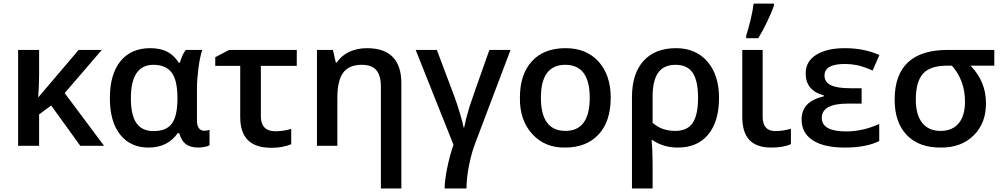

<svg xmlns="http://www.w3.org/2000/svg" viewBox="-20 -821 5640 1081"><path d="M194.8 -272 422.9 -540H553.2L344.2 -296.9L565.9 0H432.1L268.1 -227.1L200.2 -176.8V0H82V-540H200.2V-398.9Q200.2 -339.4 194.8 -272Z M844.7 -83Q916 -83 946.8 -124Q978.5 -166 979 -263.2V-269Q979 -369.6 946.3 -412.6Q913.1 -456.1 843.8 -456.1Q716.8 -456.1 716.8 -267.1Q716.8 -173.8 747.8 -128.4Q778.8 -83 844.7 -83ZM816.9 9.8Q713.9 9.8 656.2 -63.5Q598.6 -136.2 598.6 -268.1Q598.6 -402.8 658.2 -476.6Q718.3 -549.8 825.7 -549.8Q883.3 -549.8 921.9 -529.5Q960.4 -509.3 986.8 -467.8H992.7Q1005.9 -514.6 1025.9 -540H1118.7Q1105 -498.5 1097.2 -437Q1088.9 -373 1088.9 -325.2V-142.1Q1088.9 -114.3 1099.6 -99.6Q1110.4 -85 1129.9 -85Q1145.5 -85 1159.7 -89.8V-2.9Q1151.4 2.4 1132.3 5.9Q1111.8 9.8 1098.6 9.8Q1052.2 9.8 1026.9 -9Q1001.5 -27.8 988.8 -71.8H981Q924.3 9.8 816.9 9.8Z M1650.9 -450.2H1448.7V-167Q1448.7 -82 1530.8 -82Q1574.2 -82 1619.6 -95.2V-8.8Q1569.8 11.2 1508.8 11.2Q1418.9 11.2 1375.7 -32Q1332.5 -75.2 1332.5 -162.1V-450.2H1191.9V-499L1270.5 -540H1650.9Z M2239.7 -352.1V240.2H2124.5V-332Q2124.5 -396.5 2098.4 -426.3Q2072.3 -456.1 2016.6 -456.1Q1944.8 -456.1 1912.1 -411.6Q1879.4 -367.2 1879.4 -269V0H1764.6V-540H1854.5L1870.6 -469.2H1876.5Q1900.9 -507.3 1945.6 -528.6Q1990.2 -549.8 2045.4 -549.8Q2239.7 -549.8 2239.7 -352.1Z M2606.4 240.2H2483.4Q2483.4 196.8 2497.1 128.4Q2511.7 55.2 2533.2 -5.9L2320.3 -540H2439.5L2538.6 -276.9Q2549.3 -249 2568.8 -185.5Q2584.5 -134.3 2590.3 -103H2593.3Q2595.2 -115.2 2604.5 -153.3Q2611.3 -180.2 2623 -219.2Q2631.3 -246.6 2735.4 -540H2854.5L2654.3 -11.2Q2634.3 41 2620.1 113.3Q2606.4 183.6 2606.4 240.2Z M3418.5 -271Q3418.5 -138.2 3350.6 -64.5Q3282.2 9.8 3161.6 9.8Q3047.9 11.7 2976.6 -66.4Q2905.3 -144.5 2907.2 -271Q2907.2 -402.3 2974.6 -476.1Q3042 -549.8 3164.6 -549.8Q3281.7 -549.8 3350.1 -474.1Q3418.5 -398.4 3418.5 -271ZM3025.4 -271Q3025.4 -84 3163.6 -84Q3300.3 -84 3300.3 -271Q3300.3 -456.1 3162.6 -456.1Q3025.4 -456.1 3025.4 -271Z M4028.3 -270Q4028.3 -137.2 3967.3 -63.5Q3906.7 9.8 3796.4 9.8Q3715.3 9.8 3654.3 -32.2H3648.4Q3654.3 26.4 3654.3 100.1V240.2H3538.1V-273.9Q3538.1 -405.8 3602.5 -477.5Q3667.5 -549.8 3786.1 -549.8Q3897.5 -549.8 3962.9 -474.1Q4028.3 -398.4 4028.3 -270ZM3783.2 -456.1Q3717.8 -456.1 3686 -412.1Q3654.3 -368.2 3654.3 -276.9V-129.9Q3704.6 -84 3782.2 -84Q3849.6 -84 3879.9 -128.9Q3910.2 -173.8 3910.2 -270Q3910.2 -366.2 3880.1 -411.1Q3850.1 -456.1 3783.2 -456.1Z M4159.2 -540H4273.9V-164.1Q4273.9 -83 4345.2 -83Q4388.7 -83 4433.1 -96.2V-9.8Q4391.6 9.8 4323.2 9.8Q4239.3 9.8 4199.2 -33Q4159.2 -75.7 4159.2 -163.1ZM4181.2 -606V-620.1Q4193.8 -659.2 4206.5 -711.9Q4218.3 -761.7 4223.1 -800.8H4337.4V-789.1Q4325.2 -752.9 4300.8 -702.1Q4275.4 -648.9 4249.5 -606Z M4767.1 -324.2H4831.1V-237.8H4753.9Q4606.9 -237.8 4606.9 -157.2Q4606.9 -81.1 4744.1 -81.1Q4837.9 -81.1 4930.2 -123V-26.9Q4856.4 9.8 4736.3 9.8Q4618.7 9.8 4555.9 -31.2Q4493.2 -72.3 4493.2 -147.9Q4493.2 -199.2 4523.4 -231.2Q4553.7 -263.2 4618.2 -278.8V-284.2Q4516.1 -310.5 4516.1 -408.2Q4516.1 -475.1 4575.2 -512.2Q4634.8 -549.8 4736.3 -549.8Q4844.7 -549.8 4931.2 -511.2L4893.1 -423.8Q4837.9 -447.8 4805.2 -454.1Q4771 -460.9 4737.3 -460.9Q4622.1 -460.9 4622.1 -396Q4622.1 -358.9 4657.5 -341.6Q4692.9 -324.2 4767.1 -324.2Z M5531.2 -240.2Q5532.2 -127.9 5461.4 -58.1Q5390.6 11.7 5273.4 9.8Q5152.8 9.8 5085 -61Q5017.1 -131.8 5017.1 -259.8Q5017.1 -540 5316.4 -540H5578.1V-451.2H5444.3Q5531.2 -362.3 5531.2 -240.2ZM5136.2 -259.8Q5136.2 -174.8 5172.1 -129.4Q5208 -84 5275.4 -84Q5341.8 -84 5377.4 -126.5Q5413.1 -168.9 5413.1 -249Q5413.1 -368.2 5339.4 -451.2H5311.5Q5216.8 -451.2 5176.3 -405.8Q5136.2 -360.8 5136.2 -259.8Z"/></svg>

Font: Open Sans
Style: SemiBold
Weight: 600
Foundry: Ascender Corporation
Version: Version 1.10